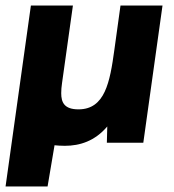

<svg xmlns="http://www.w3.org/2000/svg" viewBox="-29 -513 625 690"><path d="M-9 157H142L167 9C178 10 188 11 204 11C258 11 312 -6 356.5 -58.5L355 0H486L555 -493H404L382 -334C366 -217 348 -120 253 -120C202 -120 191 -145 191 -178C191 -189 192 -202 194 -215L233 -493H82Z"/></svg>

Font: HK Grotesk Black
Style: Italic
Weight: 900
Italic angle: -16°
Designer: Alfredo Marco Pradil
Foundry: Hanken Design Co.
Version: Version 3.001;FEAKit 1.0